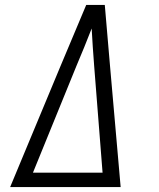

<svg xmlns="http://www.w3.org/2000/svg" viewBox="-20 -755 640 775"><path d="M21 0 225 -490 328 -735H403L424 -490L467 0ZM394 -58 360 -490Q357 -528 354.5 -565.5Q352 -603 350 -640Q335 -602 320 -564.5Q305 -527 289 -490L113 -58Z"/></svg>

Font: Iosevka Etoile Light Oblique
Style: Regular
Weight: 300
Italic angle: -9°
Designer: Belleve Invis
Foundry: Belleve Invis
Version: Version 15.5.2; ttfautohint (v1.8.4)